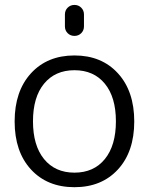

<svg xmlns="http://www.w3.org/2000/svg" viewBox="-20 -780 609 787"><path d="M246.1 -671.9V-720.7Q246.1 -737.3 257.3 -748.5Q268.6 -759.8 285.2 -759.8Q301.8 -759.8 313 -748.5Q324.2 -737.3 324.2 -720.7V-671.9Q324.2 -655.3 313 -644Q301.8 -632.8 285.2 -632.8Q268.6 -632.8 257.3 -644Q246.1 -655.3 246.1 -671.9ZM106.9 -85.4Q40 -158.2 40 -282.2Q40 -406.2 106.9 -479.5Q173.8 -552.7 285.2 -552.7Q396.5 -552.7 463.4 -479.5Q530.3 -406.2 530.3 -282.2Q530.3 -158.2 463.4 -85.4Q396.5 -12.7 285.2 -12.7Q173.8 -12.7 106.9 -85.4ZM160.6 -127.9Q206.1 -72.3 285.2 -72.3Q364.3 -72.3 409.7 -127.9Q455.1 -183.6 455.1 -282.7Q455.1 -381.8 409.7 -437Q364.3 -492.2 285.2 -492.2Q206.1 -492.2 160.6 -437Q115.2 -381.8 115.2 -282.7Q115.2 -183.6 160.6 -127.9Z"/></svg>

Font: Gen Jyuu Gothic Normal
Style: Regular
Weight: 300
Designer: [Source Han Sans]
Ryoko NISHIZUKA  (kana & ideographs); Paul D. Hunt (Latin, Greek & Cyrillic); Wenlong ZHANG  (bopomofo
Version: Version 1.002.20150607